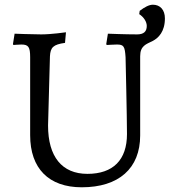

<svg xmlns="http://www.w3.org/2000/svg" viewBox="-20 -783 731 815"><path d="M327 12C484 12 575 -68 575 -208V-544C575 -589 600 -595 628 -609C653 -622 680 -649 680 -705C680 -741 660 -763 629 -763C613 -763 594 -753 573 -737L571 -723C591 -710 603 -690 603 -673C603 -649 590 -637 562 -637C511 -637 438 -640 438 -640L431 -596L433 -592C433 -592 464 -594 476 -594C505 -594 510 -587 513 -540C513 -540 519 -284 519 -214C519 -104 460 -45 351 -45C243 -45 184 -118 184 -250L192 -544C194 -582 206 -594 256 -601L260 -646C260 -646 198 -637 155 -637C117 -637 42 -640 42 -640L35 -596L37 -592C37 -592 59 -594 71 -594C101 -594 108 -583 108 -540V-209C108 -68 187 12 327 12Z"/></svg>

Font: Alegreya SC
Style: Regular
Weight: 400
Designer: Juan Pablo del Peral
Foundry: Huerta Tipografica
Version: Version 2.007;PS 002.007;hotconv 1.0.88;makeotf.lib2.5.64775